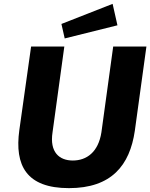

<svg xmlns="http://www.w3.org/2000/svg" viewBox="-20 -964 778 994"><path d="M563 -944 298 -840 315 -765 588 -833ZM678 -287 738 -723H566L505 -279C489 -176 428 -133 357 -133C287 -133 236 -176 252 -279L313 -723H141L80 -290C55 -108 116 10 337 10C557 10 652 -108 678 -287Z"/></svg>

Font: United Sans ExtraBold
Style: Italic
Weight: 800
Italic angle: -8°
Designer: Pablo Impallari, Rodrigo Fuenzalida (Modified by Dan O. Williams)
Version: Version 1.000;PS 001.000;hotconv 1.0.88;makeotf.lib2.5.64775